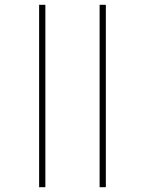

<svg xmlns="http://www.w3.org/2000/svg" viewBox="-20 -780 603 800"><path d="M143 0H169V-760H143ZM395 0H421V-760H395Z"/></svg>

Font: Noto Sans Mono SemiCondensed Thin
Style: Regular
Weight: 100
Width: 4
Designer: Monotype Design Team
Foundry: Monotype Imaging Inc.
Version: Version 2.014